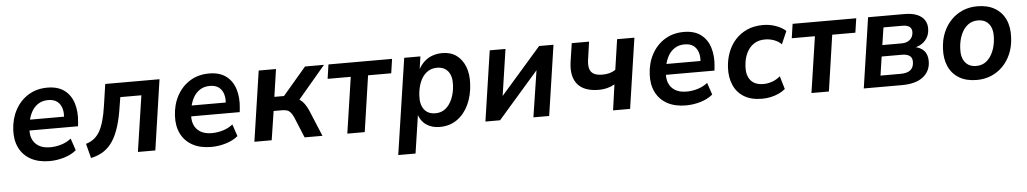

<svg xmlns="http://www.w3.org/2000/svg" viewBox="-38 -850 7330 1371"><g transform="rotate(-5 3626.5 -165.0)"><path d="M289 10Q210 10 155 -20Q100 -50 72.5 -105Q45 -160 49 -234Q53 -314 87.5 -377.5Q122 -441 181 -477.5Q240 -514 318 -514Q393 -514 439.5 -479Q486 -444 504.5 -383.5Q523 -323 515 -248L512 -220H145L156 -297H433L417 -279Q423 -323 413.5 -355.5Q404 -388 380 -406.5Q356 -425 315 -425Q274 -425 244 -405.5Q214 -386 196 -353Q178 -320 171 -280L167 -252Q159 -200 172.5 -164Q186 -128 218.5 -108Q251 -88 301 -88Q341 -88 381 -100Q421 -112 452 -137L481 -51Q445 -21 393 -5.5Q341 10 289 10Z M585 14 558 -90Q592 -100 616.5 -119.5Q641 -139 658 -169Q675 -199 687.5 -243Q700 -287 709 -348L732 -504H1121L1047 0H922L982 -401H831L821 -340Q809 -257 790 -195.5Q771 -134 744 -92Q717 -50 678.5 -24Q640 2 585 14Z M1448 10Q1369 10 1314 -20Q1259 -50 1231.5 -105Q1204 -160 1208 -234Q1212 -314 1246.5 -377.5Q1281 -441 1340 -477.5Q1399 -514 1477 -514Q1552 -514 1598.5 -479Q1645 -444 1663.5 -383.5Q1682 -323 1674 -248L1671 -220H1304L1315 -297H1592L1576 -279Q1582 -323 1572.5 -355.5Q1563 -388 1539 -406.5Q1515 -425 1474 -425Q1433 -425 1403 -405.5Q1373 -386 1355 -353Q1337 -320 1330 -280L1326 -252Q1318 -200 1331.5 -164Q1345 -128 1377.5 -108Q1410 -88 1460 -88Q1500 -88 1540 -100Q1580 -112 1611 -137L1640 -51Q1604 -21 1552 -5.5Q1500 10 1448 10Z M1757 0 1832 -504H1956L1927 -307H1996L2164 -504H2300L2086 -251L2061 -285Q2087 -283 2105.5 -270.5Q2124 -258 2139.5 -237Q2155 -216 2168 -185L2245 0H2117L2056 -148Q2046 -170 2035.5 -183Q2025 -196 2010.5 -201.5Q1996 -207 1974 -207H1913L1881 0Z M2423 0 2483 -402H2317L2332 -504H2788L2773 -402H2607L2548 0Z M2772 184 2875 -504H2991L2977 -407H2974Q2993 -443 3019 -467Q3045 -491 3078.5 -502.5Q3112 -514 3148 -514Q3208 -514 3249 -484.5Q3290 -455 3311 -402Q3332 -349 3328 -278Q3324 -196 3294 -131Q3264 -66 3211 -28Q3158 10 3085 10Q3029 10 2989 -17.5Q2949 -45 2934 -96H2938L2896 184ZM3063 -90Q3106 -90 3136 -114.5Q3166 -139 3184 -181.5Q3202 -224 3205 -277Q3209 -342 3181.5 -377.5Q3154 -413 3101 -413Q3059 -413 3028 -389Q2997 -365 2979.5 -322.5Q2962 -280 2959 -226Q2955 -162 2982.5 -126Q3010 -90 3063 -90Z M3413 0 3488 -504H3601L3548 -148H3531L3842 -504H3945L3870 0H3757L3812 -357H3829L3518 0Z M4328 0 4354 -184Q4327 -169 4299 -162Q4271 -155 4241 -155Q4135 -155 4088 -211Q4041 -267 4056 -372L4076 -504H4200L4183 -385Q4176 -343 4182.5 -315.5Q4189 -288 4211.5 -274.5Q4234 -261 4275 -261Q4302 -261 4325 -267Q4348 -273 4369 -287L4401 -504H4525L4450 0Z M4851 10Q4772 10 4717 -20Q4662 -50 4634.5 -105Q4607 -160 4611 -234Q4615 -314 4649.5 -377.5Q4684 -441 4743 -477.5Q4802 -514 4880 -514Q4955 -514 5001.5 -479Q5048 -444 5066.5 -383.5Q5085 -323 5077 -248L5074 -220H4707L4718 -297H4995L4979 -279Q4985 -323 4975.5 -355.5Q4966 -388 4942 -406.5Q4918 -425 4877 -425Q4836 -425 4806 -405.5Q4776 -386 4758 -353Q4740 -320 4733 -280L4729 -252Q4721 -200 4734.5 -164Q4748 -128 4780.5 -108Q4813 -88 4863 -88Q4903 -88 4943 -100Q4983 -112 5014 -137L5043 -51Q5007 -21 4955 -5.5Q4903 10 4851 10Z M5396 10Q5319 10 5268 -20.5Q5217 -51 5192.5 -106.5Q5168 -162 5172 -234Q5175 -291 5194.5 -342Q5214 -393 5248.5 -431Q5283 -469 5332.5 -491.5Q5382 -514 5448 -514Q5496 -514 5540 -498Q5584 -482 5610 -457L5570 -365Q5549 -387 5517.5 -398.5Q5486 -410 5453 -410Q5414 -410 5385.5 -395.5Q5357 -381 5338 -355.5Q5319 -330 5309 -298.5Q5299 -267 5297 -231Q5293 -168 5322.5 -131Q5352 -94 5416 -94Q5445 -94 5477 -105Q5509 -116 5535 -139L5563 -45Q5544 -29 5516.5 -16Q5489 -3 5458 3.5Q5427 10 5396 10Z M5750 0 5810 -402H5644L5659 -504H6115L6100 -402H5934L5875 0Z M6125 0 6200 -504H6459Q6517 -504 6553 -488Q6589 -472 6605.5 -444.5Q6622 -417 6620 -381Q6619 -348 6604 -322Q6589 -296 6563.5 -279.5Q6538 -263 6503 -257L6505 -264Q6555 -257 6580.5 -227.5Q6606 -198 6604 -147Q6601 -79 6548.5 -39.5Q6496 0 6398 0ZM6252 -81H6396Q6442 -81 6465.5 -99Q6489 -117 6491 -154Q6493 -186 6474 -201Q6455 -216 6417 -216H6272ZM6284 -297H6422Q6459 -297 6481.5 -316Q6504 -335 6506 -369Q6507 -396 6489.5 -409Q6472 -422 6439 -422H6303Z M6935 10Q6861 10 6810 -20Q6759 -50 6734 -105Q6709 -160 6713 -233Q6716 -298 6738 -349.5Q6760 -401 6796.5 -438Q6833 -475 6880.5 -494.5Q6928 -514 6983 -514Q7057 -514 7108 -484Q7159 -454 7184 -400Q7209 -346 7205 -271Q7202 -206 7180 -154.5Q7158 -103 7121.5 -66Q7085 -29 7037.5 -9.5Q6990 10 6935 10ZM6940 -90Q6983 -90 7013 -114.5Q7043 -139 7061 -181.5Q7079 -224 7082 -277Q7086 -342 7058.5 -377.5Q7031 -413 6978 -413Q6936 -413 6905.5 -389Q6875 -365 6857 -322.5Q6839 -280 6836 -226Q6832 -162 6859.5 -126Q6887 -90 6940 -90Z"/></g></svg>

Font: Nunitoga
Style: Bold Italic
Weight: 700
Italic angle: -9°
Designer: Vernon Adams
Foundry: Vernon Adams
Version: Version 1.0